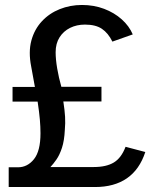

<svg xmlns="http://www.w3.org/2000/svg" viewBox="-20 -753 653 773"><path d="M15 0V-79.5H52.5Q90.5 -79.5 116.8 -112.2Q143 -145 143 -216.5Q143 -242 140.5 -271.2Q138 -300.5 131.5 -344H30.5V-403H120.5L105.5 -485.5Q94 -544 106.2 -589.5Q118.5 -635 148.5 -667.2Q178.5 -699.5 220.5 -716.2Q262.5 -733 310 -733Q358 -733 399 -717.5Q440 -702 470 -675.2Q500 -648.5 514.5 -614.5L432.5 -585.5Q415.5 -620 390.2 -637Q365 -654 322 -654Q289 -654 262.2 -640.8Q235.5 -627.5 219.8 -602.8Q204 -578 204 -542.5Q204 -514.5 210.2 -477.5Q216.5 -440.5 227 -403.5H388.5V-344.5H235Q240.5 -309 242 -283Q243.5 -257 241 -230Q239 -187 229.5 -158Q220 -129 207 -110.5Q194 -92 183 -80.5H357Q408 -80.5 438.2 -98.8Q468.5 -117 485.5 -162L565 -141Q542 -70.5 491 -35.2Q440 0 362.5 0Z"/></svg>

Font: Public Sans Thin
Style: Regular
Weight: 400
Version: Version 2.001